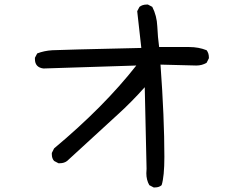

<svg xmlns="http://www.w3.org/2000/svg" viewBox="-20 -766 1040 841"><path d="M659 55H653L634 45Q621 22 621 -7L622 -27L614 -384Q556 -319 497 -265.5Q438 -212 274 -61Q261 -51 242 -51H236L217 -61Q207 -72 207 -90V-96L217 -116Q436 -299 577 -479L170 -466Q133 -471 133 -507V-513L143 -532Q174 -544 210 -546Q246 -548 599 -556L581 -717L591 -736Q604 -746 622 -746H628L647 -736Q667 -697 669 -650.5Q671 -604 677 -560H809Q850 -560 885 -546Q895 -533 895 -514V-511L885 -491Q865 -479 840 -479L683 -483Q700 -251 700 -79Q700 7 688 45Q677 55 659 55Z"/></svg>

Font: Xiaolai Mono SC
Style: Regular
Weight: 400
Monospace: yes
Designer: LXGW / Nozomi Seto
Version: Version 3.113;September 30, 2024